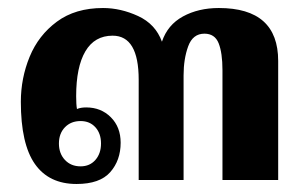

<svg xmlns="http://www.w3.org/2000/svg" viewBox="-20 -449 769 479"><path d="M32 -195Q32 -254 54 -307.5Q76 -361 122 -395Q168 -429 237 -429Q281 -429 324.5 -409Q368 -389 384 -345Q398 -387 436.5 -408Q475 -429 526 -429Q674 -429 674 -297V0H535V-274Q535 -317 525.5 -341Q516 -365 490 -365Q461 -365 449.5 -333.5Q438 -302 438 -261V0H326V-250Q326 -360 261 -360Q216 -360 193 -321Q170 -282 170 -209Q170 -188 172 -177Q181 -181 195 -181Q232 -181 256.5 -156.5Q281 -132 281 -93Q281 -49 255 -19.5Q229 10 171 10Q102 10 67 -40Q32 -90 32 -195ZM232 -91Q232 -116 218 -131.5Q204 -147 181 -147Q157 -147 142 -131.5Q127 -116 127 -91Q127 -66 142 -50Q157 -34 181 -34Q204 -34 218 -50Q232 -66 232 -91Z"/></svg>

Font: Taviraj SemiBold
Style: Regular
Weight: 600
Designer: Katatrad Team
Foundry: CadsonDemak
Version: Version 1.001